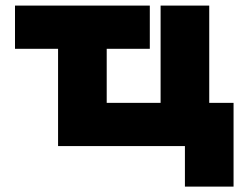

<svg xmlns="http://www.w3.org/2000/svg" viewBox="-20 -528 881 694"><path d="M365.7 -351.6V-156.2H560.5V-507.8H736.3V-156.2H824.2V146.5H648.4V0H189.9V-351.6H34.2V-507.8H521.5V-351.6Z"/></svg>

Font: Giphurs Black
Style: Regular
Weight: 900
Version: Version 0.920; ttfautohint (v1.8.4.7-5d5b)